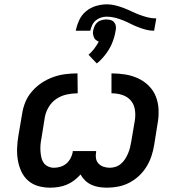

<svg xmlns="http://www.w3.org/2000/svg" viewBox="-20 -859 840 887"><path d="M212 8Q183 8 156.5 0.5Q130 -7 110 -24.5Q90 -42 78.5 -67Q67 -92 62.5 -119Q58 -146 59 -174.5Q60 -203 65 -232L82 -332Q86 -360 97 -387Q108 -414 128 -437Q148 -460 173 -476.5Q198 -493 226 -503Q254 -513 282.5 -516.5Q311 -520 338 -520L339 -428Q314 -428 288.5 -422.5Q263 -417 241 -402.5Q219 -388 205 -364.5Q191 -341 187 -317L171 -217Q168 -203 167 -188.5Q166 -174 167 -159.5Q168 -145 171 -131.5Q174 -118 181.5 -107Q189 -96 202 -90Q215 -84 229 -84Q244 -84 259 -88.5Q274 -93 286 -103Q298 -113 305.5 -127Q313 -141 316 -156V-161H424V-156Q421 -141 423.5 -127Q426 -113 435.5 -103Q445 -93 459 -88.5Q473 -84 487 -84Q501 -84 514.5 -88.5Q528 -93 539 -102.5Q550 -112 558 -124.5Q566 -137 571.5 -150Q577 -163 580.5 -176.5Q584 -190 586 -203L603 -303Q607 -328 603 -353Q599 -378 583.5 -395.5Q568 -413 544.5 -420.5Q521 -428 495 -428V-520Q527 -520 558.5 -515Q590 -510 618 -497Q646 -484 667.5 -462.5Q689 -441 700 -413Q711 -385 712.5 -352.5Q714 -320 708 -288L692 -188Q688 -163 679.5 -137.5Q671 -112 656.5 -88.5Q642 -65 621.5 -46Q601 -27 576.5 -14.5Q552 -2 526 3Q500 8 474 8Q455 8 436.5 5Q418 2 402 -5.5Q386 -13 373.5 -25Q361 -37 352 -53Q339 -38 322.5 -25.5Q306 -13 287.5 -5.5Q269 2 250 5Q231 8 212 8ZM330 -717Q335 -742 346 -766Q357 -790 377.5 -807Q398 -824 423.5 -831.5Q449 -839 474 -839Q494 -839 513.5 -834Q533 -829 551.5 -822Q570 -815 587.5 -806.5Q605 -798 623.5 -791Q642 -784 661.5 -779Q681 -774 702 -774L692 -717Q672 -717 653.5 -722Q635 -727 617 -734Q599 -741 582.5 -749.5Q566 -758 548.5 -765Q531 -772 512 -777Q493 -782 473 -782Q460 -782 447 -778Q434 -774 423 -765Q412 -756 406 -743Q400 -730 397 -717ZM427 -566 389 -606Q396 -612 401.5 -618Q407 -624 412.5 -630.5Q418 -637 423.5 -645.5Q429 -654 432 -659L436 -667Q431 -669 427 -671.5Q423 -674 420 -677Q417 -680 415 -684.5Q413 -689 411.5 -693.5Q410 -698 409.5 -704Q409 -710 410 -713V-717Q412 -724 414 -730.5Q416 -737 419.5 -743Q423 -749 428 -754Q433 -759 439 -762Q445 -765 453.5 -767Q462 -769 466 -769H471Q477 -769 484 -768Q491 -767 496.5 -764.5Q502 -762 506 -757.5Q510 -753 512.5 -747.5Q515 -742 515.5 -734.5Q516 -727 515 -723L514 -717Q512 -704 508.5 -691Q505 -678 500 -665Q495 -652 488.5 -640Q482 -628 474 -616.5Q466 -605 455 -592.5Q444 -580 437 -574Z"/></svg>

Font: Iosevka Aile Semibold Oblique
Style: Regular
Weight: 600
Italic angle: -9°
Designer: Belleve Invis
Foundry: Belleve Invis
Version: Version 31.1.0; ttfautohint (v1.8.4)